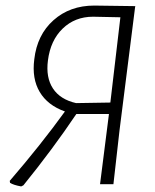

<svg xmlns="http://www.w3.org/2000/svg" viewBox="-20 -661 555 689"><path d="M56 8Q28 3 16 -5L15 -12Q127 -142 213 -261Q151 -283 122.5 -331Q94 -379 103 -448Q113 -536 172 -588.5Q231 -641 318 -641L466 -639L465 -637L409 -194L387 0H339L364 -197L371 -252H254Q170 -127 64 4ZM152 -444Q144 -383 170 -343.5Q196 -304 253 -291L376 -293L412 -599L314 -601Q249 -601 205 -558.5Q161 -516 152 -444Z"/></svg>

Font: Alegreya Sans Light
Style: Italic
Weight: 300
Italic angle: -7°
Designer: Juan Pablo del Peral
Foundry: Huerta Tipografica
Version: Version 2.007